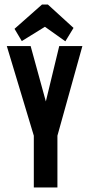

<svg xmlns="http://www.w3.org/2000/svg" viewBox="-20 -826 390 846"><path d="M129 0V-228L10 -623H115L182 -379L241 -623H343L233 -228V0ZM76 -645 44 -699 165 -806H191L304 -703L268 -644L178 -708Z"/></svg>

Font: Inconsolata ExtraCondensed Black
Style: Regular
Weight: 900
Width: 2
Monospace: yes
Designer: Raph Levien, Cyreal, Brenton Simpson
Foundry: Raph Levien, Cyreal, Google
Version: Version 3.001; ttfautohint (v1.8.2.53-6de2)